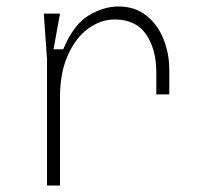

<svg xmlns="http://www.w3.org/2000/svg" viewBox="-20 -572 640 592"><path d="M125 -390 115 -530H165L145 -420H175Q206 -495 252 -523.5Q298 -552 346 -552Q395 -552 430 -525Q465 -498 483.5 -453Q502 -408 502 -356V-281H462V-348Q462 -420 430.5 -466Q399 -512 333 -512Q292 -512 253.5 -485Q215 -458 190 -403.5Q165 -349 165 -273V0H125Z"/></svg>

Font: Fliege Mono Thin
Style: Regular
Weight: 100
Version: Version 0.020;Glyphs 3.3 (3306)